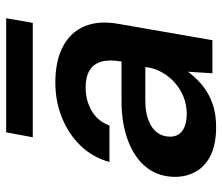

<svg xmlns="http://www.w3.org/2000/svg" viewBox="-69 -638 719 621"><g transform="rotate(-90 290.5 -327.5)"><path d="M190 12Q135 12 99 -5.5Q63 -23 46 -53.5Q29 -84 29 -120Q29 -174 59 -212.5Q89 -251 145 -272.5Q201 -294 275 -294H402Q409 -334 401.5 -359.5Q394 -385 373 -397.5Q352 -410 318 -410Q276 -410 242.5 -390.5Q209 -371 195 -333H77Q92 -387 129.5 -426Q167 -465 220 -486.5Q273 -508 334 -508Q404 -508 450.5 -483.5Q497 -459 516 -413.5Q535 -368 524 -305L471 0H364L369 -79Q355 -60 337 -43Q319 -26 296.5 -13.5Q274 -1 248 5.5Q222 12 190 12ZM233 -83Q262 -83 288 -93.5Q314 -104 334.5 -122.5Q355 -141 368 -165Q381 -189 384 -215V-217H274Q239 -217 212.5 -207Q186 -197 172.5 -179Q159 -161 159 -137Q159 -110 179 -96.5Q199 -83 233 -83ZM157 -581 173 -667H542L527 -581Z"/></g></svg>

Font: DM Sans 24pt SemiBold
Style: Italic
Weight: 600
Italic angle: -10°
Designer: Colophon Foundry, Jonny Pinhorn
Foundry: Colophon Foundry
Version: Version 4.004;gftools[0.9.30]